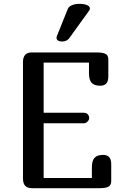

<svg xmlns="http://www.w3.org/2000/svg" viewBox="-20 -983 641 1003"><path d="M502.9 -535.2Q473.1 -535.2 459 -550Q444.8 -564.9 444.8 -600.1V-655.8H208V-394H418Q431.2 -394 438.5 -385.7Q445.8 -377.4 445.8 -366.2Q445.8 -361.3 443.4 -356.4Q440.9 -351.6 437 -347.7Q433.1 -343.8 428.2 -341.3Q423.3 -338.9 418 -338.9H208V-53.2H460V-108.9Q460 -144 474.1 -158.9Q488.3 -173.8 518.1 -173.8Q540 -173.8 550.5 -162.1Q561 -150.4 561 -124V-37.1Q561 -15.1 546.6 -7.6Q532.2 0 501 0H146Q100.1 0 100.1 -49.8V-659.2Q100.1 -709 146 -709H485.8Q517.1 -709 531.5 -701.4Q545.9 -693.8 545.9 -671.9V-585Q545.9 -558.6 535.4 -546.9Q524.9 -535.2 502.9 -535.2ZM446.8 -929.2 340.8 -782.2Q327.6 -766.1 303.7 -766.1Q291 -766.1 283.2 -771.2Q275.4 -776.4 275.4 -785.2Q275.4 -791 277.3 -794.9L334.5 -937Q340.3 -949.7 356.9 -956.3Q373.5 -962.9 393.6 -962.9Q419.9 -962.9 434.8 -956.3Q449.7 -949.7 449.7 -939Q449.7 -933.6 446.8 -929.2Z"/></svg>

Font: Marmelad
Style: Regular
Weight: 400
Designer: Manvel Shmavonyan
Foundry: Cyreal (www.cyreal.org)
Version: Version 1.000